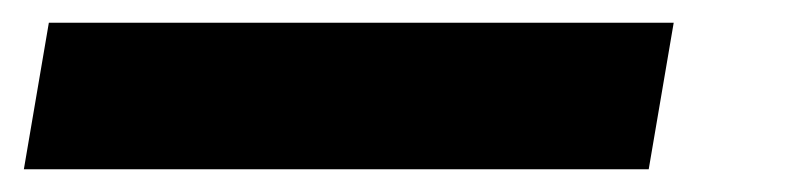

<svg xmlns="http://www.w3.org/2000/svg" viewBox="-20 19 705 169"><path d="M1 168 23 39H573L551 168Z"/></svg>

Font: DM Sans 10pt
Style: Bold Italic
Weight: 700
Italic angle: -10°
Version: Version 4.004;gftools[0.9.30]